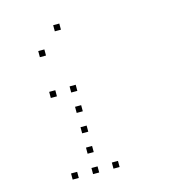

<svg xmlns="http://www.w3.org/2000/svg" viewBox="-109 -855 817 909"><g transform="rotate(-15 300.0 -400.0)"><path d="M236 -765Q235 -765 235 -765Q235 -765 235 -764V-736Q235 -735 235 -735Q235 -735 236 -735H264Q265 -735 265 -735Q265 -735 265 -736V-764Q265 -765 265 -765Q265 -765 264 -765ZM136 -665Q135 -665 135 -665Q135 -665 135 -664V-636Q135 -635 135 -635Q135 -635 136 -635H164Q165 -635 165 -635Q165 -635 165 -636V-664Q165 -665 165 -665Q165 -665 164 -665ZM136 -465Q135 -465 135 -465Q135 -465 135 -464V-436Q135 -435 135 -435Q135 -435 136 -435H164Q165 -435 165 -435Q165 -435 165 -436V-464Q165 -465 165 -465Q165 -465 164 -465ZM236 -465Q235 -465 235 -465Q235 -465 235 -464V-436Q235 -435 235 -435Q235 -435 236 -435H264Q265 -435 265 -435Q265 -435 265 -436V-464Q265 -465 265 -465Q265 -465 264 -465ZM236 -365Q235 -365 235 -365Q235 -365 235 -364V-336Q235 -335 235 -335Q235 -335 236 -335H264Q265 -335 265 -335Q265 -335 265 -336V-364Q265 -365 265 -365Q265 -365 264 -365ZM236 -265Q235 -265 235 -265Q235 -265 235 -264V-236Q235 -235 235 -235Q235 -235 236 -235H264Q265 -235 265 -235Q265 -235 265 -236V-264Q265 -265 265 -265Q265 -265 264 -265ZM236 -165Q235 -165 235 -165Q235 -165 235 -164V-136Q235 -135 235 -135Q235 -135 236 -135H264Q265 -135 265 -135Q265 -135 265 -136V-164Q265 -165 265 -165Q265 -165 264 -165ZM136 -65Q135 -65 135 -65Q135 -65 135 -64V-36Q135 -35 135 -35Q135 -35 136 -35H164Q165 -35 165 -35Q165 -35 165 -36V-64Q165 -65 165 -65Q165 -65 164 -65ZM236 -65Q235 -65 235 -65Q235 -65 235 -64V-36Q235 -35 235 -35Q235 -35 236 -35H264Q265 -35 265 -35Q265 -35 265 -36V-64Q265 -65 265 -65Q265 -65 264 -65ZM336 -65Q335 -65 335 -65Q335 -65 335 -64V-36Q335 -35 335 -35Q335 -35 336 -35H364Q365 -35 365 -35Q365 -35 365 -36V-64Q365 -65 365 -65Q365 -65 364 -65Z"/></g></svg>

Font: Doto Black Thin
Style: Regular
Weight: 250
Monospace: yes
Version: Version 1.000